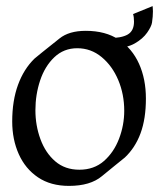

<svg xmlns="http://www.w3.org/2000/svg" viewBox="-20 -594 521 629"><path d="M206 15Q146 15 104.5 -13Q63 -41 41.5 -89Q20 -137 20 -196Q20 -264 39 -316Q58 -368 93 -402Q98 -406 118 -422.5Q138 -439 175 -468Q206 -493 261 -493Q326 -493 369.5 -464Q413 -435 435.5 -385Q458 -335 458 -271Q458 -205 440.5 -157.5Q423 -110 389 -78Q376 -68 357.5 -52.5Q339 -37 314 -17Q276 15 206 15ZM240 -38Q288 -38 320.5 -66.5Q353 -95 370 -139.5Q387 -184 387 -231Q387 -285 367.5 -331.5Q348 -378 313 -407Q278 -436 233 -436Q189 -436 158 -406.5Q127 -377 111.5 -330.5Q96 -284 96 -233Q96 -183 112.5 -138Q129 -93 161 -65.5Q193 -38 240 -38ZM358 -437Q351 -437 343 -437.5Q335 -438 327 -439L334 -469Q378 -469 398.5 -481Q419 -493 419 -523Q419 -538 416 -548L480 -574Q480 -572 480.5 -567.5Q481 -563 481 -557Q481 -540 478 -520Q476 -507 462 -487Q448 -467 422 -452Q396 -437 358 -437Z"/></svg>

Font: Luxurious Roman
Style: Regular
Weight: 400
Designer: Robert E. Leuschke
Foundry: Robert E. Leuschke
Version: Version 1.010; ttfautohint (v1.8.3)